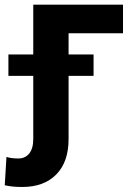

<svg xmlns="http://www.w3.org/2000/svg" viewBox="-78 -565 564 799"><path d="M433.9 -545.5V-426.5H207.4V0H60.4V-545.5ZM-43 -249.3V-338.4H311.4V-249.3ZM60.4 -133.9H207.4V13.5Q207.4 109 156.2 161Q105.1 213.1 14.6 213.1Q-5 213.1 -21.8 211.6Q-38.7 210.2 -58.2 206L-51.1 88.1Q-40.5 91.3 -28.4 92.9Q-16.3 94.5 -1.8 94.5Q27 94.5 43.7 73.7Q60.4 52.9 60.4 13.5Z"/></svg>

Font: InterMG
Style: Bold
Weight: 700
Designer: Rasmus Andersson
Foundry: rsms
Version: Version 3.019;December 26, 2023;FontCreator 15.0.0.2955 64-b